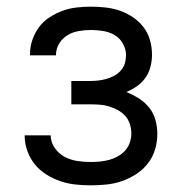

<svg xmlns="http://www.w3.org/2000/svg" viewBox="-20 -548 540 576"><path d="M253 8Q229 8 206 5.5Q183 3 161 -4.5Q139 -12 119 -24.5Q99 -37 84.5 -55Q70 -73 62 -95.5Q54 -118 54 -141Q54 -141 54 -141.5Q54 -142 54 -142H132Q132 -142 132 -142Q132 -142 132 -142Q132 -122 144 -104.5Q156 -87 174 -77.5Q192 -68 212 -65Q232 -62 253 -62Q267 -62 281 -63.5Q295 -65 308 -68.5Q321 -72 333.5 -79Q346 -86 355.5 -96.5Q365 -107 369.5 -120.5Q374 -134 374 -147Q374 -162 369.5 -176Q365 -190 355.5 -200.5Q346 -211 333 -218Q320 -225 306.5 -229Q293 -233 278.5 -234Q264 -235 250 -235H194V-305H250Q263 -305 275.5 -306.5Q288 -308 300 -311.5Q312 -315 323 -321Q334 -327 342.5 -336.5Q351 -346 354.5 -358Q358 -370 358 -383Q358 -401 348.5 -417.5Q339 -434 323.5 -443Q308 -452 289.5 -455Q271 -458 253 -458Q235 -458 217 -455Q199 -452 183.5 -443Q168 -434 158 -418Q148 -402 148 -384Q148 -384 148 -383.5Q148 -383 148 -382H70Q70 -383 70 -384Q70 -385 70 -386Q70 -407 77 -428Q84 -449 97 -466.5Q110 -484 128.5 -496Q147 -508 167.5 -515.5Q188 -523 209.5 -525.5Q231 -528 253 -528Q275 -528 297 -525.5Q319 -523 339.5 -516Q360 -509 378.5 -496.5Q397 -484 410.5 -466.5Q424 -449 430 -427.5Q436 -406 436 -384Q436 -366 431.5 -348Q427 -330 416.5 -315Q406 -300 391 -289.5Q376 -279 359 -272Q379 -264 397 -252.5Q415 -241 428 -224.5Q441 -208 446.5 -187.5Q452 -167 452 -146Q452 -122 445 -99Q438 -76 423.5 -57.5Q409 -39 389 -26Q369 -13 346.5 -5Q324 3 300 5.5Q276 8 253 8Z"/></svg>

Font: Iosevka SS04
Style: Regular
Weight: 400
Monospace: yes
Designer: Belleve Invis
Foundry: Belleve Invis
Version: Version 19.0.0; ttfautohint (v1.8.4)